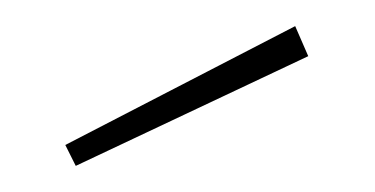

<svg xmlns="http://www.w3.org/2000/svg" viewBox="-20 -781 287 147"><path d="M216 -738 38 -654 30 -670 206 -761Z"/></svg>

Font: FiraSans
Style: Regular
Weight: 150
Designer: Carrois Corporate & Edenspiekermann AG
Foundry: Carrois Corporate GbR & Edenspiekermann AG
Version: Version 3.106;PS 003.106;hotconv 1.0.70;makeotf.lib2.5.58329